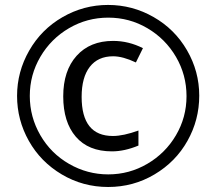

<svg xmlns="http://www.w3.org/2000/svg" viewBox="-20 -744 872 774"><path d="M142.8 -515.1Q100.1 -442.4 100.1 -357.4Q100.1 -272.5 142.6 -199Q185.1 -125.5 258.5 -83.3Q332 -41 416.5 -41Q501 -41 573.7 -83.5Q646.5 -126 689.2 -198.5Q731.9 -271 731.9 -356.4Q731.9 -441.9 689.5 -514.6Q647 -587.4 574.5 -630.1Q502 -672.9 416.5 -672.9Q331.1 -672.9 258.3 -630.4Q185.5 -587.9 142.8 -515.1ZM96.4 -175.8Q48.8 -260.3 48.8 -357.4Q48.8 -454.6 97.7 -540Q146.5 -625.5 231.9 -674.8Q317.4 -724.1 415.5 -724.1Q513.7 -724.1 599.1 -675.3Q684.6 -626.5 733.9 -541.3Q783.2 -456.1 783.2 -358.4Q783.2 -260.7 735.8 -176.3Q688.5 -91.8 603 -41Q517.6 9.8 416 9.8Q314.5 9.8 229.2 -40.8Q144 -91.3 96.4 -175.8ZM431.2 -133.8Q336.4 -133.8 285.6 -192.9Q234.9 -252 234.9 -355.5Q234.9 -459 288.8 -519Q342.8 -579.1 436 -579.1Q498.5 -579.1 556.2 -549.8L527.8 -492.2Q475.1 -517.1 436 -517.1Q375 -517.1 342 -474.6Q309.1 -432.1 309.1 -353.5Q309.1 -195.8 435.1 -195.8Q477.1 -195.8 538.1 -217.8V-157.2Q481.9 -133.8 431.2 -133.8Z"/></svg>

Font: OpenSans
Style: Regular
Weight: 400
Foundry: Ascender Corporation
Version: Version 1.10